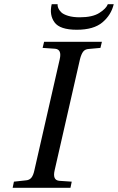

<svg xmlns="http://www.w3.org/2000/svg" viewBox="-20 -890 559 910"><path d="M225 -870H253Q252 -862 256 -852Q260 -842 270 -832Q280 -822 303 -815Q326 -808 358 -808Q418 -808 450.5 -828.5Q483 -849 491 -870H519Q507 -819 465.5 -784Q424 -749 344 -749Q264 -749 238.5 -784Q213 -819 225 -870ZM40 0 46 -29 101 -35Q119 -36 128.5 -47.5Q138 -59 143 -83L263 -609Q274 -656 241 -659L182 -663L189 -692H463L456 -663L401 -658Q383 -657 374 -645Q365 -633 359 -609L239 -83Q228 -36 261 -33L320 -29L314 0Z"/></svg>

Font: Lingua Franca
Style: Italic
Weight: 400
Italic angle: -13°
Version: Version 1.19